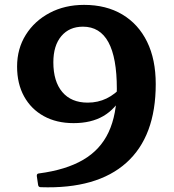

<svg xmlns="http://www.w3.org/2000/svg" viewBox="-20 -769 723 799"><path d="M149.5 10Q139.7 10 138.5 0L133.1 -36.8Q132.7 -46.9 142.1 -47.3Q253.9 -61.9 325.7 -103.7Q397.6 -145.5 431.9 -218.9Q466.2 -292.2 466.2 -399.7Q466.2 -529 431.1 -593.5Q395.9 -658 325.3 -658Q268.4 -658 235.2 -618.7Q202 -579.3 202 -509.9Q202 -430 239.3 -386Q276.5 -341.9 345 -341.9Q387.6 -341.9 423.5 -359.3Q459.3 -376.6 491.6 -412.6L493.3 -376Q460 -315 409.7 -285.8Q359.3 -256.6 286.2 -256.6Q215.2 -256.6 162.4 -285.7Q109.5 -314.8 80.3 -367.7Q51.1 -420.6 51.1 -492Q51.1 -566.1 87.3 -624Q123.5 -681.9 186.6 -715.3Q249.7 -748.7 329.9 -748.7Q422.1 -748.7 489.1 -708.7Q556 -668.7 592.1 -595.2Q628.1 -521.7 628.1 -419.3Q628.1 -201.4 505.8 -91.7Q383.5 18 149.5 10Z"/></svg>

Font: Hahmlet
Style: Regular
Weight: 400
Designer: Minjoo Ham & Mark Frömberg
Foundry: hypertype
Version: Version 1.002